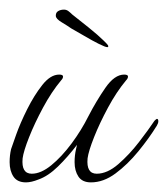

<svg xmlns="http://www.w3.org/2000/svg" viewBox="-25 -372 349 399"><path d="M29 7Q11 7 3 -5Q-5 -17 -5 -35Q-5 -49 -2 -62Q0 -68 8.5 -92Q17 -116 31.5 -145Q46 -174 63 -195.5Q80 -217 98 -217Q106 -217 106 -213Q106 -209 102 -205Q82 -181 64.5 -148.5Q47 -116 35.5 -87Q24 -58 22 -43Q19 -11 41 -11Q60 -11 81.5 -28.5Q103 -46 123.5 -73.5Q144 -101 159 -131Q175 -162 194 -189.5Q213 -217 233 -217Q241 -217 241 -213Q241 -209 237 -205Q217 -181 199.5 -148.5Q182 -116 170.5 -87Q159 -58 157 -43Q154 -11 176 -11Q198 -11 221 -31Q244 -51 264 -77Q284 -103 296 -121Q300 -125 301 -125Q304 -125 304 -120Q304 -116 301 -111Q285 -85 262.5 -57.5Q240 -30 215 -11.5Q190 7 164 7Q146 7 138 -5Q130 -17 130 -35Q130 -49 133 -62L135 -71Q116 -46 95.5 -26Q75 -6 55 1Q40 7 29 7ZM198 -274Q194 -274 180 -281Q166 -288 150 -297.5Q134 -307 123 -313Q116 -318 103.5 -325.5Q91 -333 91 -339V-340Q91 -346 96 -349Q101 -352 108 -352Q113 -352 117 -349Q121 -346 125 -342Q138 -332 159 -315Q180 -298 190 -288Q192 -286 196 -282Q200 -278 200 -276Q200 -274 198 -274Z"/></svg>

Font: Waterfall
Style: Regular
Weight: 400
Designer: Robert E. Leuschke
Foundry: Robert E. Leuschke
Version: Version 1.010; ttfautohint (v1.8.3)